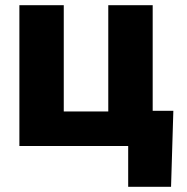

<svg xmlns="http://www.w3.org/2000/svg" viewBox="-20 -559 717 735"><path d="M54.2 0V-539.1H224.1V-132.3H394.5V-539.1H564.5V0ZM470.7 156.2V0H426.3V-134.8H643.6L634.8 156.2Z"/></svg>

Font: Inter 18pt ExtraBold
Style: Regular
Weight: 800
Designer: Rasmus Andersson
Foundry: rsms
Version: Version 4.001;git-66647c0bb